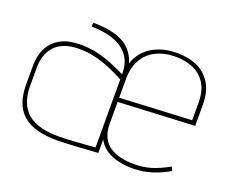

<svg xmlns="http://www.w3.org/2000/svg" viewBox="-91 -654 967 810"><g transform="rotate(20 392.0 -249.0)"><path d="M391 -346Q361 -361 327.5 -374.5Q294 -388 259 -396Q224 -404 187 -404Q136 -404 104.5 -389.5Q73 -375 55.5 -352Q38 -329 31.5 -302.5Q25 -276 25 -252V-169Q25 -124 36.5 -90.5Q48 -57 73 -34.5Q98 -12 137 -1Q176 10 230 10Q241 10 263 9Q285 8 310.5 6.5Q336 5 359 3.5Q382 2 396.5 1Q411 0 410 0V-336Q410 -389 393.5 -423Q377 -457 348.5 -475.5Q320 -494 282 -501.5Q244 -509 202 -509L201 -491Q237 -491 271 -484Q305 -477 332 -461Q359 -445 375 -417Q391 -389 391 -346ZM391 -323V-18Q392 -18 380 -17Q368 -16 348.5 -14.5Q329 -13 306.5 -11.5Q284 -10 263.5 -9Q243 -8 230 -8Q171 -8 134 -21.5Q97 -35 77.5 -58Q58 -81 50.5 -108.5Q43 -136 43 -163V-250Q43 -278 51 -302.5Q59 -327 75.5 -345.5Q92 -364 119.5 -374.5Q147 -385 186 -385Q223 -385 256 -377Q289 -369 322.5 -355.5Q356 -342 391 -323ZM413 -133V-230L755 -247V-342Q755 -398 733 -435.5Q711 -473 671.5 -491.5Q632 -510 579 -510Q526 -510 484 -490.5Q442 -471 418 -433Q394 -395 394 -339V-134Q394 -93 407.5 -65Q421 -37 445 -20Q469 -3 501 4.5Q533 12 569 12Q611 12 651.5 -0.5Q692 -13 729 -35L721 -52Q678 -28 643 -17.5Q608 -7 567 -7Q535 -7 507 -13.5Q479 -20 458 -34Q437 -48 425 -72.5Q413 -97 413 -133ZM735 -343V-265L413 -249V-333Q413 -384 433 -419.5Q453 -455 490.5 -474Q528 -493 578 -493Q626 -493 661 -476.5Q696 -460 715.5 -427Q735 -394 735 -343Z"/></g></svg>

Font: Advent Pro Thin
Style: Regular
Weight: 250
Version: Version 3.000